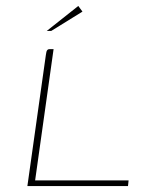

<svg xmlns="http://www.w3.org/2000/svg" viewBox="-20 -625 490 645"><path d="M160 -460 98 -19H412L410 0H72L134 -440Q135 -447 136 -451Q137 -455 139.5 -457.5Q142 -460 147 -460ZM137 -521 243 -605 257 -586 152 -521Z"/></svg>

Font: Genos Thin
Style: Italic
Weight: 100
Italic angle: -8°
Designer: Robert E. Leuschke
Foundry: Robert E. Leuschke
Version: Version 1.010